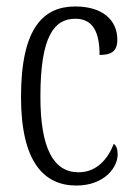

<svg xmlns="http://www.w3.org/2000/svg" viewBox="-20 -564 414 594"><path d="M216 10C304 10 344 -47 344 -86C344 -103 340 -113 332 -119C315 -75 281 -31 223 -31C145 -31 105 -106 105 -265C105 -453 148 -506 213 -506C270 -506 288 -461 288 -394C324 -394 343 -405 343 -441C343 -503 296 -544 213 -544C115 -544 45 -479 45 -264C45 -63 116 10 216 10Z"/></svg>

Font: Noto Serif Myanmar ExtraCondensed Light
Style: Regular
Weight: 300
Width: 2
Designer: Ben Mitchell and the Monotype Design Team
Foundry: Monotype Imaging Inc.
Version: Version 2.106